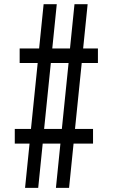

<svg xmlns="http://www.w3.org/2000/svg" viewBox="-20 -840 540 920"><path d="M50.8 -222.2H128.4L160.6 -538.1H74.2V-607.9H167.5L189 -819.8H252L230.5 -607.9H315.4L336.9 -819.8H399.9L378.4 -607.9H449.2V-538.1H371.6L339.4 -222.2H425.8V-151.9H332.5L311 60.1H248L269.5 -151.9H184.6L163.1 60.1H100.1L121.6 -151.9H50.8ZM191.4 -222.2H276.4L308.6 -538.1H223.6Z"/></svg>

Font: BIZ UDMincho
Style: Bold
Weight: 700
Monospace: yes
Designer: TypeBank Co., Ltd.
Foundry: Morisawa Inc.
Version: Version 1.06